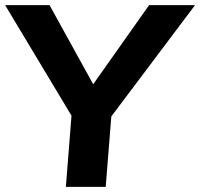

<svg xmlns="http://www.w3.org/2000/svg" viewBox="-34 -732 784 752"><path d="M730 -712 402 -276 380 0H224L246 -279L-14 -712H160L331 -402L550 -712Z"/></svg>

Font: Muli ExtraBold
Style: Italic
Weight: 800
Italic angle: -4.541°
Designer: Vernon Adams
Foundry: Vernon Adams
Version: Version 2.000